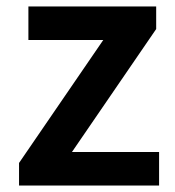

<svg xmlns="http://www.w3.org/2000/svg" viewBox="-20 -575 541 595"><path d="M39 0V-70L300 -451H68V-555H464V-485L203 -104H473V0Z"/></svg>

Font: Noto Sans TC Thin SemiBold
Style: Regular
Weight: 600
Version: Version 2.004-H2;hotconv 1.0.118;makeotfexe 2.5.65603